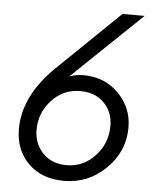

<svg xmlns="http://www.w3.org/2000/svg" viewBox="-54 -791 690 847"><g transform="rotate(5 291.5 -367.0)"><path d="M307 -461Q400 -461 462 -398.5Q524 -336 524 -248Q524 -142 446 -65.5Q368 11 261 11Q162 11 102.5 -48Q43 -107 43 -200Q43 -348 182 -482L454 -745H552L244 -450Q274 -461 307 -461ZM266 -59Q340 -59 392 -115Q444 -171 444 -248Q444 -310 404 -350Q364 -390 298 -390Q224 -390 172.5 -334.5Q121 -279 121 -203Q121 -141 161 -100Q201 -59 266 -59Z"/></g></svg>

Font: Plus Jakarta Display Light
Style: Italic
Weight: 300
Italic angle: -12°
Designer: Gumpita Rahayu
Foundry: Tokotype Studio
Version: Version 1.000;hotconv 1.0.109;makeotfexe 2.5.65596